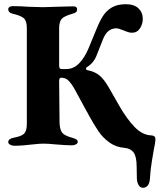

<svg xmlns="http://www.w3.org/2000/svg" viewBox="-20 -684 756 909"><path d="M628 162Q627 141 627 106Q627 58 613 38.5Q599 19 570 16Q529 13 498 -9.5Q467 -32 446.5 -62Q426 -92 399 -141Q397 -145 394.5 -150Q392 -155 388 -161L331 -266Q307 -307 288 -313Q280 -316 269 -316Q260 -316 260 -300L262 -100Q264 -69 274.5 -55.5Q285 -42 321 -32Q335 -28 341.5 -24Q348 -20 348 -12Q348 -5 339.5 -0.5Q331 4 320 4Q293 4 235 -1Q225 -2 213 -3Q201 -4 185 -4Q168 -4 132 0Q86 6 47 6Q37 6 28 1Q19 -4 19 -11Q19 -27 45 -32Q83 -39 95 -52Q107 -65 107 -98V-551Q107 -584 93.5 -597Q80 -610 40 -619Q19 -624 19 -640Q19 -647 25 -651Q31 -655 39 -655Q76 -655 115 -652Q163 -650 183 -650Q200 -650 250 -652Q304 -654 327 -654Q345 -654 345 -640Q345 -631 340 -626.5Q335 -622 323 -619Q284 -608 272 -594.5Q260 -581 260 -550V-373Q260 -357 272 -357H293Q328 -357 354.5 -384Q381 -411 400 -457L435 -542Q451 -582 467 -607.5Q483 -633 509 -648.5Q535 -664 576 -664Q615 -664 635.5 -644.5Q656 -625 656 -595Q656 -570 642.5 -549.5Q629 -529 605 -529Q593 -529 580.5 -534Q568 -539 565 -540Q541 -550 531 -550Q488 -550 468 -499L439 -426Q425 -386 391 -366Q387 -363 387 -360Q387 -354 393 -352Q430 -345 452.5 -325.5Q475 -306 499 -263L543 -186Q580 -121 617.5 -82.5Q655 -44 697 -43Q716 -42 716 -25Q716 -12 708 26Q706 37 699 79Q692 121 690 160Q687 205 656 205Q644 205 636.5 192.5Q629 180 628 162Z"/></svg>

Font: EB Garamond
Style: Bold
Weight: 700
Designer: Georg Duffner and Octavio Pardo
Foundry: Georg Duffner
Version: Version 1.000; ttfautohint (v1.6)